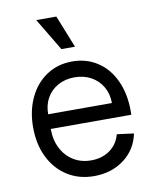

<svg xmlns="http://www.w3.org/2000/svg" viewBox="-84 -794 709 875"><g transform="rotate(-10 270.5 -357.0)"><path d="M45 -251Q45 -328 74 -388.5Q103 -449 154.5 -482.5Q206 -516 272 -516Q338 -516 389 -482.5Q440 -449 468 -388Q496 -327 496 -248V-230H123Q123 -179 143 -140Q163 -101 198.5 -79Q234 -57 280 -57Q332 -57 368 -83.5Q404 -110 415 -154L493 -144Q478 -71 420 -27.5Q362 16 281 16Q212 16 158.5 -17.5Q105 -51 75 -111.5Q45 -172 45 -251ZM270 -443Q227 -443 193.5 -424.5Q160 -406 141.5 -373.5Q123 -341 123 -298H418Q418 -340 399 -373Q380 -406 346.5 -424.5Q313 -443 270 -443ZM144 -730H237L297 -580H234Z"/></g></svg>

Font: Uncut Sans Variable
Style: Regular
Weight: 400
Designer: Kasper Nordkvist
Foundry: UNCUT.wtf
Version: Version 1.304;Glyphs 3.2 (3246)